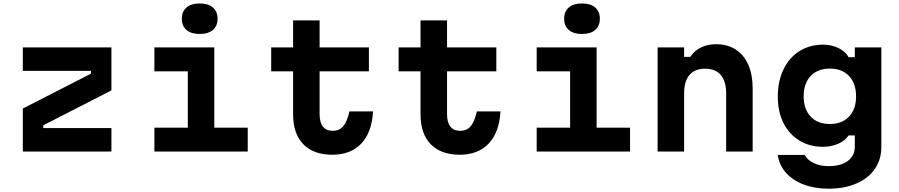

<svg xmlns="http://www.w3.org/2000/svg" viewBox="-20 -892 5290 1130"><path d="M635.7 -613.1V-360L234.8 -154.7V-138.2H635.7V0H114.3V-253.1L515.2 -458.4V-475H114.3V-613.1Z M1241.3 -613.1V-140.8H1438V0H888.6V-140.8H1085.3V-472.3H888.6V-613.1ZM1050.2 -781.8Q1050.2 -824.4 1077.6 -848Q1105.1 -871.7 1155.3 -871.7Q1205.5 -871.7 1232.9 -848Q1260.4 -824.4 1260.4 -781.8Q1260.4 -739.2 1232.9 -715.6Q1205.5 -692 1155.3 -692Q1105.1 -692 1077.6 -715.6Q1050.2 -739.2 1050.2 -781.8Z M1861 -613.1H2151.1V-472.3H1861V-219.7Q1861 -171.8 1880.4 -147Q1899.9 -122.2 1938.7 -122.2Q1977.8 -122.2 2000.2 -148.9Q2022.6 -175.6 2036.6 -236.3H2175.4Q2168.8 -113.3 2106.5 -47.4Q2044.2 18.6 1936 18.6Q1825 18.6 1765 -43.2Q1705 -105 1705 -219.7V-472.3H1576.1V-613.1H1705V-771.8H1861Z M2611 -613.1H2901.1V-472.3H2611V-219.7Q2611 -171.8 2630.4 -147Q2649.9 -122.2 2688.7 -122.2Q2727.8 -122.2 2750.2 -148.9Q2772.6 -175.6 2786.6 -236.3H2925.4Q2918.8 -113.3 2856.5 -47.4Q2794.2 18.6 2686 18.6Q2575 18.6 2515 -43.2Q2455 -105 2455 -219.7V-472.3H2326.1V-613.1H2455V-771.8H2611Z M3491.3 -613.1V-140.8H3688V0H3138.6V-140.8H3335.3V-472.3H3138.6V-613.1ZM3300.2 -781.8Q3300.2 -824.4 3327.6 -848Q3355.1 -871.7 3405.3 -871.7Q3455.5 -871.7 3482.9 -848Q3510.4 -824.4 3510.4 -781.8Q3510.4 -739.2 3482.9 -715.6Q3455.5 -692 3405.3 -692Q3355.1 -692 3327.6 -715.6Q3300.2 -739.2 3300.2 -781.8Z M3850.3 -613.1H4006.3V-557.3H4042.9Q4065.2 -592.5 4104.6 -612.1Q4143.9 -631.8 4193.2 -631.8Q4260.9 -631.8 4309.4 -600.8Q4358 -569.8 4383.9 -511.4Q4409.7 -452.9 4409.7 -372.1V0H4253.7V-342.1Q4253.7 -413.2 4222.3 -450.4Q4190.9 -487.7 4130.3 -487.7Q4069.2 -487.7 4037.7 -450.7Q4006.3 -413.8 4006.3 -342.1V0H3850.3Z M4856.1 218.6Q4774.8 218.6 4709.7 193.8Q4644.5 169 4604.9 123.8Q4565.3 78.7 4557.7 20H4715.7Q4732.7 50.5 4769.9 68.2Q4807.2 85.8 4856.1 85.8Q4928.6 85.8 4969.8 55.2Q5011 24.7 5011 -30V-95.3H4974.5Q4955.1 -64.7 4913.9 -46.3Q4872.7 -28 4824.3 -28Q4745 -28 4684.6 -64.8Q4624.2 -101.7 4590.9 -168.3Q4557.7 -234.8 4557.7 -322.6Q4557.7 -413.8 4590.9 -483.1Q4624.2 -552.5 4684.6 -590.8Q4745 -629.1 4824.3 -629.1Q4874.3 -629.1 4915.5 -608.8Q4956.7 -588.5 4974.5 -555.2H5011V-613.1H5167V-26.6Q5167 46.4 5128.8 102Q5090.5 157.7 5019.9 188.1Q4949.3 218.6 4856.1 218.6ZM4864 -162.2Q4935.9 -162.2 4977.1 -205.9Q5018.3 -249.7 5018.3 -325.3Q5018.3 -400.9 4977.1 -444.6Q4935.9 -488.3 4864.1 -488.3Q4792.3 -488.3 4751 -444.6Q4709.8 -400.9 4709.8 -325.3Q4709.8 -249.7 4751 -205.9Q4792.2 -162.2 4864 -162.2Z"/></svg>

Font: Martian Mono sWd Rg
Style: Regular
Weight: 400
Width: 6
Monospace: yes
Designer: Roman Shamin
Foundry: Evil Martians
Version: Version 1.000